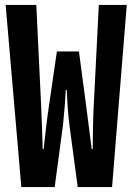

<svg xmlns="http://www.w3.org/2000/svg" viewBox="-20 -763 540 783"><path d="M67 0H203L237 -254C242 -302 246 -350 248 -396H252C254 -350 257 -302 263 -254L297 0H437L497 -743H383L362 -327C359 -266 359 -219 358 -155H354C346 -219 340 -267 332 -327L302 -553H212L179 -327C170 -266 165 -217 158 -155H154C152 -217 151 -266 148 -327L128 -743H3Z"/></svg>

Font: Noto Sans Mono CJK JP Bold
Style: Regular
Weight: 700
Designer: Ryoko NISHIZUKA (kana & ideographs); Paul D. Hunt (Latin, Greek & Cyrillic); Wenlong ZHANG (bopomofo); Sandoll Communica
Foundry: Adobe Systems Incorporated
Version: Version 1.004;PS 1.004;hotconv 1.0.82;makeotf.lib2.5.63406